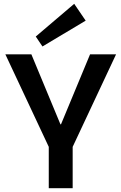

<svg xmlns="http://www.w3.org/2000/svg" viewBox="-20 -984 634 1004"><path d="M8 -700H144L296 -334H299L451 -700H587L359 -214H236ZM235 -272H360V0H235ZM428 -876 202 -741 167 -793 368 -964Z"/></svg>

Font: Pathway Extreme 12pt SemiBold
Style: Regular
Weight: 600
Version: Version 1.001;gftools[0.9.26]